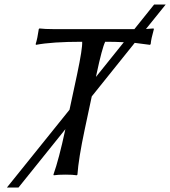

<svg xmlns="http://www.w3.org/2000/svg" viewBox="-20 -774 754 851"><path d="M321.8 -444.8Q346.2 -560.5 344.2 -588.9Q210.4 -588.9 139.2 -575.2L138.2 -579.1Q146 -603 151.9 -645L154.8 -647.9Q178.7 -645 213.9 -645H575.7L663.1 -753.9H714.4L627 -645.5Q647.5 -646.5 660.6 -647.9L662.1 -645Q649.9 -602.1 647.9 -579.1L645 -575.2Q643.1 -575.2 577.1 -584L386.7 -346.7L355.5 -200.2Q328.1 -71.3 323.2 0L320.3 2.9Q302.7 0 270 0Q237.3 0 218.3 2.9L216.8 0Q241.2 -68.4 269.5 -200.2L270 -201.7L62 57.1H10.7L288.1 -287.6ZM405.3 -433.1 528.8 -586.9Q490.2 -588.9 446.3 -588.9Q432.6 -561.5 407.7 -444.8Z"/></svg>

Font: Linux Biolinum Slanted O
Style: Slanted
Weight: 400
Designer: Philipp H. Poll
Foundry: Philipp H. Poll
Version: Version 1.0.4